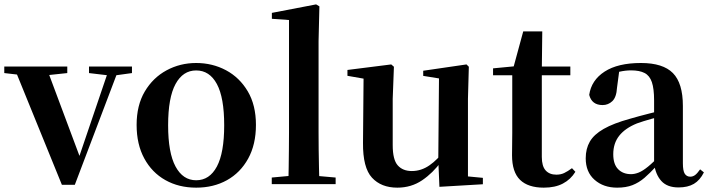

<svg xmlns="http://www.w3.org/2000/svg" viewBox="-29 -839 3231 875"><path d="M253 3.1 33.7 -535.7H181L343.6 -100.6H322.7L328.4 -114.7L471.4 -535.7H516.4L312 3.1ZM-9.5 -506V-535.7H277.6V-506L172.4 -494.8H88.1ZM376.6 -506V-535.7H572.4V-506L491.4 -494.8H471Z M865 16.2Q785.7 16.2 724.5 -18.3Q663.3 -52.8 628.5 -117Q593.6 -181.2 593.6 -269.8Q593.6 -359.1 630.8 -422Q668 -484.9 729.9 -518.4Q791.8 -551.9 865 -551.9Q939.1 -551.9 1001.1 -518.8Q1063 -485.6 1100.2 -422.7Q1137.4 -359.8 1137.4 -269.8Q1137.4 -180.5 1102 -116.3Q1066.6 -52 1005.4 -17.9Q944.2 16.2 865 16.2ZM865 -17.5Q926 -17.5 959.4 -80.1Q992.7 -142.6 992.7 -268.1Q992.7 -394.2 959.4 -456.1Q926 -518 865 -518Q804.7 -518 771 -456.1Q737.2 -394.2 737.2 -268.1Q737.2 -142.6 771 -80.1Q804.7 -17.5 865 -17.5Z M1209.5 0V-29.9L1321.2 -40.2H1384L1500.6 -29.9V0ZM1285.1 0Q1286.1 -35.1 1286.6 -75.2Q1287.1 -115.3 1287.6 -156.4Q1288.1 -197.6 1288.1 -234.8V-747.8L1210 -753.3V-780.3L1411.6 -819L1426.6 -810L1422.8 -650.9V-234.8Q1422.8 -197.6 1423.3 -156.4Q1423.8 -115.3 1424.7 -75.2Q1425.6 -35.1 1426.6 0Z M1781.7 16.2Q1708.1 16.2 1666.2 -29.3Q1624.3 -74.7 1625.3 -187.9L1628 -497.7L1658 -475.4L1554.4 -493.5V-520.2L1754 -545.4L1766.2 -534.8L1760.7 -388.7V-177.8Q1760.7 -111 1783.7 -85.3Q1806.7 -59.5 1847.8 -59.5Q1890.7 -59.5 1928.5 -85.8Q1966.3 -112.1 1995.6 -153.8L2029.2 -103H1982Q1944.4 -51 1894.8 -17.4Q1845.2 16.2 1781.7 16.2ZM1973.6 12.4 1968.4 -109.4V-111.9L1971.6 -481.6L1899.7 -493.2V-516.6L2096.9 -545.4L2107.6 -534.8L2103.6 -388.7V-35L2171.6 -28.5V0.7Z M2373.4 -496.1V-535.7H2570.2V-496.1ZM2449.1 16.2Q2377.7 16.2 2341.1 -19.3Q2304.5 -54.8 2304.5 -131.7Q2304.5 -159.8 2305 -182.4Q2305.5 -205 2305.5 -234.7V-496.1H2218V-527.5L2327.7 -538L2309.1 -525.2L2355.5 -695.8H2442.3L2440.2 -519.3V-508.7V-123.8Q2440.2 -81.6 2457.7 -62.3Q2475.2 -43 2506.3 -43Q2526.4 -43 2542 -50.4Q2557.7 -57.9 2577.7 -72.5L2593.2 -56Q2571.7 -21.1 2536.3 -2.5Q2500.9 16.2 2449.1 16.2Z M2783.6 16.2Q2721.2 16.2 2680.8 -19.4Q2640.3 -54.9 2640.3 -117.6Q2640.3 -161.2 2659 -193.6Q2677.7 -226.1 2722.1 -251.5Q2766.6 -277 2842.4 -297.9Q2881.8 -309.4 2931.4 -322Q2981 -334.6 3021 -344.4V-318.9Q2981 -308.9 2941 -297.6Q2900.9 -286.4 2874.1 -276.7Q2820.3 -254.9 2793.1 -220.6Q2765.8 -186.4 2765.8 -135.9Q2765.8 -90.4 2788.1 -67.9Q2810.3 -45.3 2847 -45.3Q2863.3 -45.3 2881.7 -52.6Q2900.1 -59.9 2924.4 -79.7Q2948.8 -99.4 2982.3 -135.5L2997.8 -82.4H2962.7Q2933.6 -50.6 2908.2 -28.7Q2882.7 -6.8 2853.4 4.7Q2824 16.2 2783.6 16.2ZM3063.1 15.2Q3011.6 15.2 2984.9 -14.2Q2958.2 -43.6 2951.9 -94V-96.5V-381.4Q2951.9 -434.7 2941.8 -464.5Q2931.7 -494.3 2908.6 -506.3Q2885.5 -518.3 2847 -518.3Q2821.4 -518.3 2794.3 -512.2Q2767.2 -506.1 2730.8 -491.2L2793.1 -516.3L2782.9 -439.2Q2780.3 -395.9 2761.6 -378Q2742.8 -360.2 2717.3 -360.2Q2668.1 -360.2 2656.2 -406.5Q2665.9 -473.5 2726.4 -512.7Q2786.9 -551.9 2892.1 -551.9Q2992.4 -551.9 3037.7 -505.9Q3083.1 -459.8 3083.1 -356.2V-94.8Q3083.1 -60.3 3091.8 -47Q3100.6 -33.8 3116.7 -33.8Q3128.3 -33.8 3138.3 -40.9Q3148.3 -48.1 3161.7 -67.2L3178.9 -53.4Q3161 -17.5 3133.2 -1.1Q3105.4 15.2 3063.1 15.2Z"/></svg>

Font: Noto Serif TC
Style: Regular
Weight: 200
Designer: Ryoko NISHIZUKA 西塚涼子 (kana & ideographs); Frank Grießhammer (Latin, Greek & Cyrillic); Wenlong ZHANG 张文龙 (bopomofo); San
Foundry: Adobe
Version: Version 2.001;hotconv 1.1.0;makeotfexe 2.6.0